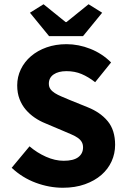

<svg xmlns="http://www.w3.org/2000/svg" viewBox="-20 -872 596 904"><path d="M276 12Q212 12 148.5 -11.5Q85 -35 35 -82L119 -183Q154 -153 196.5 -134Q239 -115 280 -115Q326 -115 348.5 -132Q371 -149 371 -178Q371 -193 364.5 -204Q358 -215 345.5 -223.5Q333 -232 315.5 -239.5Q298 -247 277 -256L192 -292Q167 -302 143.5 -318Q120 -334 101.5 -355.5Q83 -377 72 -405.5Q61 -434 61 -470Q61 -510 78 -545.5Q95 -581 126 -607.5Q157 -634 199.5 -649Q242 -664 293 -664Q350 -664 405.5 -642Q461 -620 503 -578L428 -485Q396 -510 364 -523.5Q332 -537 293 -537Q255 -537 232.5 -521.5Q210 -506 210 -478Q210 -463 217.5 -452.5Q225 -442 238.5 -433.5Q252 -425 270 -417.5Q288 -410 309 -401L393 -367Q453 -343 487.5 -301Q522 -259 522 -190Q522 -149 505.5 -112.5Q489 -76 457.5 -48.5Q426 -21 380 -4.5Q334 12 276 12ZM211 -702 121 -812 185 -852 289 -768H293L397 -852L461 -812L371 -702Z"/></svg>

Font: TT Toshiba Sans
Style: Bold
Weight: 700
Designer: Paul D. Hunt
Foundry: Toshiba Corporation
Version: Version 2.020;PS 2.000;hotconv 1.0.86;makeotf.lib2.5.63406